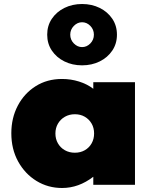

<svg xmlns="http://www.w3.org/2000/svg" viewBox="-20 -922 772 958"><path d="M289.5 16Q219.5 16 162 -19.2Q104.5 -54.5 70.5 -116.2Q36.5 -178 36.5 -257Q36.5 -333.5 68.8 -394.8Q101 -456 158 -492Q215 -528 289.5 -528Q333.5 -528 374.2 -515.2Q415 -502.5 445.5 -479V-512H653.5V0H445.5V-40Q409 -12 370.2 2Q331.5 16 289.5 16ZM353.5 -160Q381.5 -160 403.2 -172.5Q425 -185 437.2 -206.8Q449.5 -228.5 449.5 -256Q449.5 -284 437 -305.5Q424.5 -327 403 -339.5Q381.5 -352 353.5 -352Q326 -352 304 -339.5Q282 -327 269.2 -305.2Q256.5 -283.5 256.5 -256Q256.5 -228.5 269 -206.8Q281.5 -185 303.5 -172.5Q325.5 -160 353.5 -160ZM389.5 -596Q341 -596 301.5 -615.5Q262 -635 238.8 -669.5Q215.5 -704 215.5 -749Q215.5 -794 238.8 -828.5Q262 -863 301.5 -882.5Q341 -902 389.5 -902Q438 -902 477.5 -882.5Q517 -863 540.2 -828.5Q563.5 -794 563.5 -749Q563.5 -704 540.2 -669.5Q517 -635 477.5 -615.5Q438 -596 389.5 -596ZM389.5 -687Q413 -687 430.8 -705.2Q448.5 -723.5 448.5 -749Q448.5 -774.5 430.8 -792.8Q413 -811 389.5 -811Q366.5 -811 348.5 -792.8Q330.5 -774.5 330.5 -749Q330.5 -723.5 348.5 -705.2Q366.5 -687 389.5 -687Z"/></svg>

Font: Spartan Thin Black
Style: Regular
Weight: 900
Version: Version 1.004